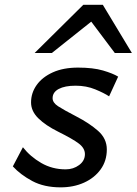

<svg xmlns="http://www.w3.org/2000/svg" viewBox="-20 -786 582 818"><path d="M483.4 -459.5 444.8 -375.5Q423.8 -389.6 385.7 -405.3Q347.7 -420.9 302.2 -420.9Q256.3 -420.9 230.2 -407Q204.1 -393.1 204.1 -367.7Q204.1 -348.6 227.5 -333.3Q251 -317.9 305.7 -289.6Q359.9 -261.7 397.5 -228.8Q435.1 -195.8 435.1 -149.4Q435.1 -100.6 408.7 -64.2Q382.3 -27.8 337.9 -7.8Q293.5 12.2 238.3 12.2Q168 12.2 117.7 -14.6Q67.4 -41.5 34.7 -77.1L77.6 -158.7Q108.9 -118.7 155.8 -91.6Q202.6 -64.5 259.8 -64.5Q292.5 -64.5 317.1 -82.8Q341.8 -101.1 341.8 -129.4Q341.8 -154.3 316.2 -174.1Q290.5 -193.8 227.5 -225.1Q174.3 -251.5 143.3 -282Q112.3 -312.5 112.3 -349.6Q112.3 -390.1 136.2 -423.8Q160.2 -457.5 205.1 -477.8Q250 -498 312.5 -498Q376.5 -498 418.9 -485.6Q461.4 -473.1 483.4 -459.5ZM200.7 -560.1H127.4L335 -765.6H418L542 -560.1H469.2L368.7 -693.8Z"/></svg>

Font: Andika
Style: Italic
Weight: 400
Italic angle: -14°
Designer: Victor Gaultney, Annie Olsen, Julie Remington, Don Collingsworth, Eric Hays, Becca Hirsbrunner
Foundry: SIL International
Version: Version 6.101